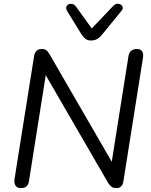

<svg xmlns="http://www.w3.org/2000/svg" viewBox="-20 -965 779 992"><path d="M87.8 6.9Q69.9 6.9 60.9 -5.2Q52 -17.3 54.9 -39.1L156.3 -676Q159.7 -695 169.9 -703.4Q180.1 -711.9 195.1 -711.9Q211.1 -711.9 219.4 -705.6Q227.6 -699.3 235.8 -685.2L574.1 -100.3H552.8L643.6 -673.6Q647 -693.5 657.9 -702.7Q668.8 -711.9 688.2 -711.9Q706.1 -711.9 714.1 -699.8Q722.1 -687.7 718.7 -666.3L617.8 -30Q615.4 -11.5 606.2 -2.3Q596.9 6.9 581.9 6.9Q565.9 6.9 556.5 0.1Q547 -6.7 538.3 -20.7L200 -604.7H220.8L130 -31.4Q127.6 -12 117.4 -2.5Q107.2 6.9 87.8 6.9ZM449.9 -755.7Q432.8 -755.7 421.3 -764.5Q409.8 -773.3 400.1 -788.9L326.8 -908.3Q320 -920.5 322.7 -929.5Q325.4 -938.5 334.2 -942.6Q342.9 -946.8 353.9 -944.3Q364.9 -941.9 373.2 -930.1L454.2 -818L565.6 -935Q574.4 -944.3 584.9 -945.3Q595.4 -946.3 603.7 -941.2Q612 -936.1 613.9 -927.5Q615.9 -919 607.5 -908.7L508.1 -787Q495.3 -770.9 481.7 -763.3Q468 -755.7 449.9 -755.7Z"/></svg>

Font: Nunito ExtraLight
Style: Italic
Weight: 200
Italic angle: -9°
Designer: Vernon Adams
Foundry: Vernon Adams
Version: Version 3.602